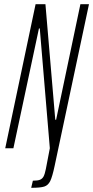

<svg xmlns="http://www.w3.org/2000/svg" viewBox="-20 -708 445 917"><path d="M199 99 218 0 170 -572H166L44 0H5L150 -688H197L244 -136H248L364 -688H405L241 84Q230 136 220 156.5Q210 177 191.5 183Q173 189 129 189L137 155Q160 155 171 150.5Q182 146 188 135Q194 124 199 99Z"/></svg>

Font: Saira Ultra Condensed ExLight
Style: Italic
Weight: 200
Width: 1
Italic angle: -12°
Designer: Hector Gatti with collaboration of the Omnibus-Type team
Foundry: Omnibus-Type
Version: Version 1.001; ttfautohint (v1.8)